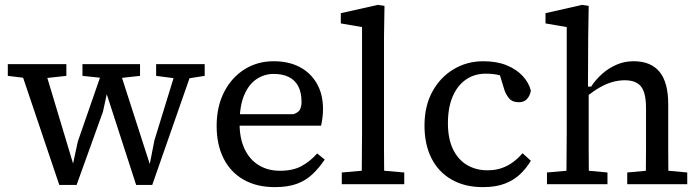

<svg xmlns="http://www.w3.org/2000/svg" viewBox="-20 -755 2864 787"><path d="M223 3 56 -492H157L283 -73H277L299 -175L409 -492H462L597 -73H592L613 -180L709 -492H777L604 3H538L414 -380H420L402 -297L294 3ZM12 -444V-492H252V-444L142 -432H111ZM318 -444V-492H554V-444L463 -434H414ZM620 -444V-492H819V-444L742 -432H712Z M1107 12Q1032 12 978.5 -18.5Q925 -49 896.5 -105.5Q868 -162 868 -239Q868 -317 898 -376.5Q928 -436 981 -470Q1034 -504 1102 -504Q1163 -504 1208 -480.5Q1253 -457 1278.5 -413Q1304 -369 1304 -308Q1304 -289 1301.5 -270.5Q1299 -252 1296 -240H921V-287H1183Q1204 -294 1210 -307Q1216 -320 1216 -337Q1216 -376 1202.5 -401.5Q1189 -427 1163.5 -439.5Q1138 -452 1102 -452Q1064 -452 1032 -431Q1000 -410 981 -365.5Q962 -321 962 -249Q962 -188 982.5 -144.5Q1003 -101 1040.5 -78Q1078 -55 1128 -55Q1181 -55 1216.5 -74.5Q1252 -94 1280 -126L1311 -101Q1289 -68 1262 -42Q1235 -16 1198 -2Q1161 12 1107 12Z M1381 0V-48L1495 -58H1522L1637 -48V0ZM1462 0Q1463 -36 1463 -72Q1463 -108 1463.5 -144Q1464 -180 1464 -215V-644L1377 -659V-701L1529 -735L1556 -731L1554 -604V-215Q1554 -180 1554 -144Q1554 -108 1554.5 -72Q1555 -36 1555 0Z M1959 12Q1885 12 1831 -19Q1777 -50 1748.5 -106.5Q1720 -163 1720 -240Q1720 -320 1752 -379Q1784 -438 1839 -471Q1894 -504 1961 -504Q2016 -504 2056.5 -487.5Q2097 -471 2122.5 -443.5Q2148 -416 2156 -383Q2152 -362 2140 -349Q2128 -336 2106 -336Q2080 -336 2067 -351.5Q2054 -367 2047 -388L2019 -480L2077 -429Q2054 -440 2028.5 -446.5Q2003 -453 1971 -453Q1925 -453 1890 -429Q1855 -405 1835.5 -359.5Q1816 -314 1816 -250Q1816 -186 1837 -143Q1858 -100 1894.5 -78.5Q1931 -57 1978 -57Q2011 -57 2036.5 -66Q2062 -75 2083 -90.5Q2104 -106 2122 -127L2156 -96Q2138 -66 2112.5 -41.5Q2087 -17 2050 -2.5Q2013 12 1959 12Z M2222 0V-48L2335 -58H2362L2470 -48V0ZM2301 0Q2302 -30 2302 -67Q2302 -104 2302.5 -143Q2303 -182 2303 -215V-644L2216 -659V-701L2366 -735L2393 -731L2391 -604L2390 -388L2393 -381V-215Q2393 -182 2393 -143Q2393 -104 2393.5 -67Q2394 -30 2394 0ZM2551 0V-48L2661 -58H2689L2797 -48V0ZM2627 0Q2627 -30 2627.5 -67Q2628 -104 2628 -142.5Q2628 -181 2628 -215V-312Q2628 -375 2607.5 -400.5Q2587 -426 2541 -426Q2515 -426 2489 -418.5Q2463 -411 2436.5 -395.5Q2410 -380 2382 -357L2373 -400H2403Q2422 -429 2448.5 -452.5Q2475 -476 2507.5 -490Q2540 -504 2577 -504Q2648 -504 2683.5 -460.5Q2719 -417 2719 -328V-215Q2719 -181 2719 -142.5Q2719 -104 2719.5 -67Q2720 -30 2720 0Z"/></svg>

Font: Source Serif 4
Style: Regular
Weight: 400
Designer: Frank Grießhammer
Foundry: Adobe Systems Incorporated
Version: Version 4.004;hotconv 1.0.116;makeotfexe 2.5.65601